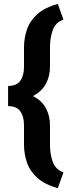

<svg xmlns="http://www.w3.org/2000/svg" viewBox="-20 -800 367 996"><path d="M309.1 94.7 279.8 176.3Q212.9 157.2 174.6 123.3Q136.2 89.4 120.4 44.7Q104.5 0 104.5 -51.3V-150.4Q104.5 -195.8 85.2 -222.7Q65.9 -249.5 22 -249.5V-354Q65.9 -354 85.2 -380.9Q104.5 -407.7 104.5 -453.1V-552.7Q104.5 -604 120.4 -648.7Q136.2 -693.4 174.6 -727.3Q212.9 -761.2 279.8 -779.8L309.1 -698.7Q268.1 -683.6 253.7 -644Q239.3 -604.5 239.3 -552.7V-453.1Q239.3 -404.8 218 -365Q196.8 -325.2 150.4 -301.8Q196.8 -278.8 218 -239Q239.3 -199.2 239.3 -150.4V-51.3Q239.3 0.5 253.7 39.8Q268.1 79.1 309.1 94.7Z"/></svg>

Font: Vazirmatn RD ExtraBold
Style: Regular
Weight: 800
Designer: Saber Rastikerdar
Foundry: Saber Rastikerdar
Version: Version 32.102